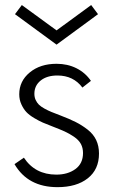

<svg xmlns="http://www.w3.org/2000/svg" viewBox="-20 -735 458 769"><path d="M210.4 14.6Q91.8 14.6 38.1 -77.6L75.7 -103.5Q120.6 -35.6 205.6 -35.6Q251.5 -35.6 282 -57.9Q312.5 -80.1 312.5 -122.1Q312.5 -142.6 304 -158.4Q295.4 -174.3 276.4 -187.3Q257.3 -200.2 239 -208.5Q220.7 -216.8 189 -229Q166 -237.8 151.4 -244.1Q136.7 -250.5 116.9 -262.2Q97.2 -273.9 85.7 -286.1Q74.2 -298.3 65.7 -316.9Q57.1 -335.4 57.1 -357.4Q57.1 -410.2 99.1 -444.8Q141.1 -479.5 206.5 -479.5Q250.5 -479.5 286.1 -461.7Q321.8 -443.8 344.2 -411.1L310.1 -384.3Q273.9 -432.6 210 -432.6Q168 -432.6 142.8 -412.4Q117.7 -392.1 117.7 -359.4Q117.7 -345.7 122.8 -334.7Q127.9 -323.7 135.7 -315.9Q143.6 -308.1 158.2 -300Q172.9 -292 186 -286.6Q199.2 -281.2 221.2 -272.9Q258.3 -258.8 283.4 -246.1Q308.6 -233.4 331.3 -215.6Q354 -197.8 365.2 -174.1Q376.5 -150.4 376.5 -120.1Q376.5 -56.2 331.5 -20.8Q286.6 14.6 210.4 14.6ZM206.5 -556.2 40 -678.2 67.4 -714.8 206.5 -613.3 345.2 -714.8 372.6 -678.2Z"/></svg>

Font: Spartan MB
Style: Regular
Weight: 400
Designer: Matt Bailey, Mirko Velimirovic
Foundry: Matt Bailey
Version: Version 1.005